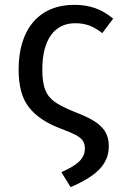

<svg xmlns="http://www.w3.org/2000/svg" viewBox="-20 -559 508 794"><path d="M287 -539C143 -539 57 -440 57 -272C57 -203 71 -151 100 -115C128 -79 171 -50 229 -28C258 -17 279 -8 293 -1C320 14 331 28 331 55C331 99 298 124 234 153L272 215C383 167 430 118 430 45C430 20 424 -1 413 -18C389 -52 353 -71 289 -96C252 -111 224 -125 206 -138C169 -165 155 -201 155 -272C155 -396 206 -463 291 -463C335 -463 367 -450 403 -422L448 -482C400 -522 350 -539 287 -539Z"/></svg>

Font: Fira Sans
Style: Regular
Weight: 400
Designer: Carrois Corporate & Edenspiekermann AG
Foundry: Carrois Corporate GbR & Edenspiekermann AG
Version: Version 4.203